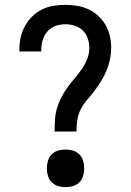

<svg xmlns="http://www.w3.org/2000/svg" viewBox="-20 -763 540 791"><path d="M205 -221Q205 -245 206.5 -269Q208 -293 214.5 -316Q221 -339 232 -360.5Q243 -382 257 -401.5Q271 -421 287 -439.5Q303 -458 316.5 -477.5Q330 -497 339 -519.5Q348 -542 348 -566Q348 -586 341.5 -605Q335 -624 321 -637.5Q307 -651 288 -657Q269 -663 249 -663Q228 -663 208.5 -656Q189 -649 175.5 -633.5Q162 -618 156 -598Q150 -578 150 -557V-551H60V-561Q60 -586 65.5 -610Q71 -634 83 -656Q95 -678 113 -695.5Q131 -713 153 -724Q175 -735 199.5 -739Q224 -743 249 -743Q273 -743 297.5 -739Q322 -735 344 -725Q366 -715 384.5 -698Q403 -681 415 -660Q427 -639 432.5 -615Q438 -591 438 -566Q438 -542 433 -518.5Q428 -495 419 -473Q410 -451 397.5 -430.5Q385 -410 370.5 -390.5Q356 -371 340 -353Q324 -335 313 -313.5Q302 -292 298.5 -268Q295 -244 295 -221ZM250 8Q234 8 219 3.5Q204 -1 193 -12Q182 -23 177.5 -38.5Q173 -54 173 -69Q173 -85 177.5 -100.5Q182 -116 193 -127Q204 -138 219 -142.5Q234 -147 250 -147Q266 -147 281 -142.5Q296 -138 307 -127Q318 -116 322.5 -100.5Q327 -85 327 -69Q327 -54 322.5 -38.5Q318 -23 307 -12Q296 -1 281 3.5Q266 8 250 8Z"/></svg>

Font: Iosevka Fixed Medium
Style: Regular
Weight: 500
Monospace: yes
Designer: Belleve Invis
Foundry: Belleve Invis
Version: Version 32.3.0